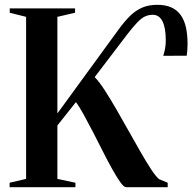

<svg xmlns="http://www.w3.org/2000/svg" viewBox="-20 -778 800 798"><path d="M20 0V-18.5L88.5 -34.5V-708L20.5 -725V-743H292V-725L218.5 -708V-306.5L475.5 -659Q498 -689.5 520.5 -711.8Q543 -734 570.2 -746Q597.5 -758 633.5 -758Q668 -758 692 -747.2Q716 -736.5 731 -715.5Q746 -694.5 752.8 -664.2Q759.5 -634 759.5 -595.5Q759.5 -581.5 758.5 -568.5Q757.5 -555.5 756 -546.5L658.5 -546Q663 -560 666 -575.5Q669 -591 669 -610Q669 -663 655.2 -689.8Q641.5 -716.5 615 -716.5Q598 -716.5 583.5 -710Q569 -703.5 552.2 -686.5Q535.5 -669.5 511 -638L373.5 -457.5Q392 -439 415 -403.5Q438 -368 463.5 -323.8Q489 -279.5 515 -233.2Q541 -187 564.8 -145.5Q588.5 -104 608.2 -74Q628 -44 641 -33.5L677 -18.5V0H504Q495 0 480.2 -20.5Q465.5 -41 446.8 -74.5Q428 -108 407.8 -148.2Q387.5 -188.5 367 -228.2Q346.5 -268 328.2 -301.2Q310 -334.5 295.5 -353.5L218.5 -256.5V-34.5L293.5 -18.5V0Z"/></svg>

Font: Merriweather 144pt SemiBold
Style: Regular
Weight: 600
Version: Version 2.100